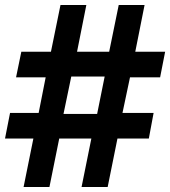

<svg xmlns="http://www.w3.org/2000/svg" viewBox="-32 -735 678 765"><path d="M293 10 332 -183H204L165 10H62L101 -183H-12L8 -285H122L150 -427H32L53 -529H171L209 -715H312L275 -529H403L441 -715H544L507 -529H626L606 -427H486L456 -285H580L561 -183H436L397 10ZM221 -281H355L385 -430H252Z"/></svg>

Font: BLUETTI 2.0 Medium
Style: Italic
Weight: 500
Designer: Stijn de Vries
Foundry: tokotype
Version: Version 2.005;October 31, 2023;FontCreator 14.0.0.2814 64-bi